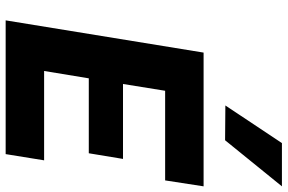

<svg xmlns="http://www.w3.org/2000/svg" viewBox="-189 -828 1017 679"><g transform="rotate(90 319.5 -488.5)"><path d="M301 -564 277 -415H542L522 -294H257L231 -136H547L525 0H52L166 -700H639L618 -564ZM353 -777 486 -977H639L476 -776Z"/></g></svg>

Font: Be Vietnam ExtraBold
Style: Italic
Weight: 800
Italic angle: -9.778°
Designer: Gabriel Lam
Foundry: TypeRant
Version: Version 3.000